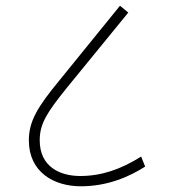

<svg xmlns="http://www.w3.org/2000/svg" viewBox="-20 -652 591 672"><path d="M263 0C356 0 432 -33 488 -69L474 -104C402 -59 335 -36 261 -36C190 -36 119 -68 119 -161C119 -219 144 -258 215 -346L429 -608L400 -632L185 -367C112 -278 81 -228 81 -161C81 -49 169 0 263 0Z"/></svg>

Font: Noto Sans ExtraLight
Style: Italic
Weight: 200
Italic angle: -12°
Designer: Monotype Design Team
Foundry: Monotype Imaging Inc.
Version: Version 2.013